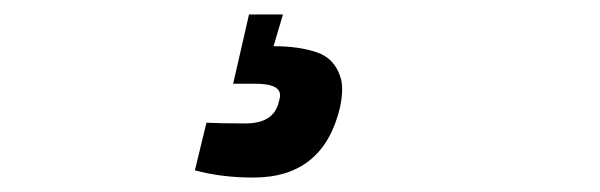

<svg xmlns="http://www.w3.org/2000/svg" viewBox="-20 -25 831 266"><path d="M331 221Q287 221 250 211L266 145Q285 146 320 146Q359 146 366 117Q368 111 368 107Q368 91 334 91H303L325 -5H372L359 39Q394 39 419 47.5Q444 56 452 83Q454 90 454 99Q454 110 451 124Q428 221 331 221Z"/></svg>

Font: Storia Sans SemiBold
Style: Italic
Weight: 600
Italic angle: -13°
Designer: Campivisivi
Foundry: Accademia di Belle Arti di Urbino and students of MA course of Visual design
Version: Version 60.001;May 25, 2020;FontCreator 12.0.0.2522 64-bit